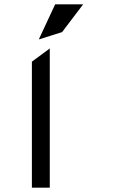

<svg xmlns="http://www.w3.org/2000/svg" viewBox="-20 -871 533 891"><path d="M268 -722 366 -851H236L160 -688ZM211 0V-646L128 -585V0Z"/></svg>

Font: Charger Monospace
Style: Regular
Weight: 400
Designer: Jasper
Foundry: Cannot Into Space Fonts
Version: Version 0.980